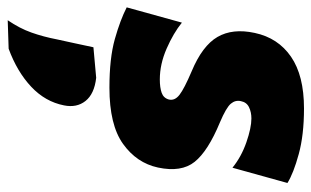

<svg xmlns="http://www.w3.org/2000/svg" viewBox="-192 -372 846 522"><g transform="rotate(90 231.0 -111.0)"><path d="M208.5 14.5Q128.5 14.5 76.2 -0.2Q24 -15 -10 -32.5L31.5 -182.5Q60 -159.5 102.2 -141Q144.5 -122.5 186 -122.5Q208 -122.5 222.2 -127.5Q236.5 -132.5 240.5 -147Q244.5 -163 227.8 -176Q211 -189 164 -209Q94.5 -238 70.5 -279.2Q46.5 -320.5 59.5 -380.5Q73 -444 124.2 -479.2Q175.5 -514.5 265 -514.5Q337 -514.5 389 -500.2Q441 -486 467.5 -469.5L426 -320Q396.5 -344 357 -357.8Q317.5 -371.5 292 -371.5Q275 -371.5 261.5 -365Q248 -358.5 245 -343Q241.5 -328 252 -315.5Q262.5 -303 302.5 -286Q381 -253.5 410 -217.2Q439 -181 425.5 -117.5Q413 -59.5 361.2 -22.5Q309.5 14.5 208.5 14.5ZM25 291Q47 259 58.5 226.5Q70 194 77 157.5Q82.5 133 87.8 108Q93 83 98.5 58L181.5 50.5Q225.5 55.5 244.5 79.5Q263.5 103.5 256.5 138Q246.5 189 205.8 227.2Q165 265.5 102.5 288.5Z"/></g></svg>

Font: Commissioner ExtraBold
Style: Italic
Weight: 800
Italic angle: -12°
Designer: Kostas Bartsokas
Foundry: Kostas Bartsokas
Version: Version 1.000; ttfautohint (v1.8.3)